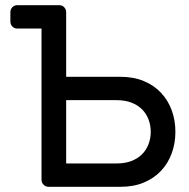

<svg xmlns="http://www.w3.org/2000/svg" viewBox="-20 -720 730 740"><path d="M20 -673Q20 -684 27.5 -692Q35 -700 46 -700H209Q220 -700 227.5 -692Q235 -684 235 -673V-424H444Q495 -424 534.5 -407.5Q574 -391 601 -362Q628 -333 642 -294.5Q656 -256 656 -212Q656 -168 642 -129.5Q628 -91 601 -62Q574 -33 534.5 -16.5Q495 0 444 0H167Q156 0 148 -8Q140 -16 140 -27V-610H46Q35 -610 27.5 -618Q20 -626 20 -637ZM561 -212Q561 -237 552.5 -259.5Q544 -282 527.5 -298.5Q511 -315 486.5 -324.5Q462 -334 429 -334H235V-90H429Q462 -90 486.5 -99.5Q511 -109 527.5 -125.5Q544 -142 552.5 -164.5Q561 -187 561 -212Z"/></svg>

Font: Rubik
Style: Regular
Weight: 400
Designer: Hubert & Fischer
Foundry: Hubert & Fischer
Version: Version 1.002; ttfautohint (v1.6)